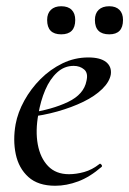

<svg xmlns="http://www.w3.org/2000/svg" viewBox="-20 -583 414 615"><path d="M157 12Q102 12 71 -16Q40 -44 30.5 -89Q21 -134 30 -185Q37 -223 58 -261Q79 -299 110 -330Q141 -361 180 -380Q219 -399 263 -399Q301 -399 319.5 -384.5Q338 -370 335 -345Q331 -321 307.5 -298Q284 -275 247 -257Q210 -239 164 -226Q118 -213 70 -208L72 -221Q147 -232 198 -256.5Q249 -281 257 -324Q263 -349 249.5 -360.5Q236 -372 216 -372Q186 -372 163 -351Q140 -330 125 -295Q110 -260 103 -218Q93 -164 101 -120.5Q109 -77 134 -51Q159 -25 201 -25Q224 -25 249.5 -32Q275 -39 299 -58Q301 -60 304.5 -56Q308 -52 306 -49Q268 -16 230.5 -2Q193 12 157 12ZM330 -473Q284 -473 284 -519Q284 -540 296 -551.5Q308 -563 330 -563Q351 -563 362.5 -551.5Q374 -540 374 -519Q374 -473 330 -473ZM176 -473Q131 -473 131 -519Q131 -540 143 -551.5Q155 -563 176 -563Q198 -563 209.5 -551.5Q221 -540 221 -519Q221 -473 176 -473Z"/></svg>

Font: Cormorant Infant Light Medium
Style: Italic
Weight: 500
Italic angle: -10°
Version: Version 4.001